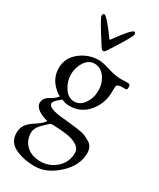

<svg xmlns="http://www.w3.org/2000/svg" viewBox="-235 -730 905 1092"><g transform="rotate(30 217.5 -183.5)"><path d="M225.1 -490.2Q213.9 -472.2 205.1 -472.2Q196.3 -472.2 185.1 -490.2Q97.2 -626 97.2 -641.6Q97.2 -657.2 106.9 -657.2Q125 -656.7 202.1 -549.8Q205.1 -544.9 209 -549.8Q286.1 -656.7 304.2 -657.2Q313 -657.2 313 -641.6Q313 -626 225.1 -490.2ZM425.8 -349.1Q388.7 -349.1 383.8 -347.2Q378.9 -345.7 376 -343.8Q373 -341.8 369.1 -340.8Q365.2 -329.6 365.2 -294.9Q365.2 -219.7 317.4 -163.1Q269.5 -106.4 196.8 -106Q164.6 -106 143.1 -118.2Q99.1 -84 99.1 -68.8Q99.1 -36.6 194.8 -27.8Q325.2 -15.6 347.7 -5.9Q370.1 3.9 388.2 15.1Q418 34.2 418 77.1Q418 157.2 345.7 223.6Q273.4 290 196.3 290Q119.1 290 65.4 263.2Q10.7 236.3 11.2 175.8Q11.2 145 26.4 122.6Q42 100.1 78.6 77.1Q115.2 54.2 129.9 30.8Q95.7 23.9 67.9 5.4Q40 -13.2 40 -38.1Q40 -63 63 -81.1Q68.8 -85 88.9 -96.7Q108.9 -108.4 122.1 -127Q107.9 -129.9 84 -152.8Q35.2 -198.2 35.2 -263.7Q35.2 -329.1 88.9 -372.6Q143.1 -416 212.9 -416Q237.3 -416 286.1 -400.4Q335 -384.8 373 -384.8L404.8 -386.2Q417 -385.7 425.8 -384.8Q434.6 -383.8 434.6 -366.2Q434.6 -348.6 425.8 -349.1ZM268.1 -349.1Q241.2 -386.2 201.2 -386.2Q161.1 -386.2 137.2 -348.6Q113.3 -311 113.3 -266.1Q113.3 -221.2 139.6 -181.2Q166 -141.1 205.1 -141.1Q244.1 -141.1 269.5 -178.2Q294.9 -215.3 294.9 -263.7Q294.9 -312 268.1 -349.1ZM82 133.8Q82 184.6 116.7 217.3Q151.4 250 210 250Q268.6 250 313 210Q356.9 169.9 356.9 108.9Q356.9 84 332.5 66.9Q308.1 49.8 273.9 43.5Q239.7 37.1 179.2 34.2H155.8Q143.6 42 106 80.1Q82 107.9 82 133.8Z"/></g></svg>

Font: EBGaramond
Style: Regular
Weight: 400
Version: Version 000.012g